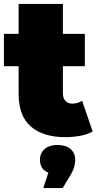

<svg xmlns="http://www.w3.org/2000/svg" viewBox="-20 -690 500 980"><path d="M413 -352H301V-214Q301 -188 314.5 -174.5Q328 -161 348 -161Q377 -161 399 -176L453 -19Q427 -4 390.5 3Q354 10 314 10Q200 10 137.5 -44Q75 -98 75 -212V-352H0V-517H75V-670H301V-517H413ZM300 270H201L227 191Q184 175 184 125Q184 91 208 70.5Q232 50 274 50Q316 50 340 70.5Q364 91 364 125Q364 139 359.5 158.5Q355 178 339 205Z"/></svg>

Font: Montserrat-Alt1 Black
Style: Regular
Weight: 900
Designer: Differentunic
Foundry: Differentunic
Version: Version 7.222